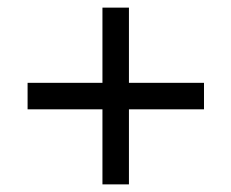

<svg xmlns="http://www.w3.org/2000/svg" viewBox="-20 -585 610 506"><path d="M319.8 -296.9V-99.1H250V-296.9H52.7V-366.7H250V-564.9H319.8V-366.7H517.6V-296.9Z"/></svg>

Font: Liberation Serif
Style: Bold
Weight: 700
Designer: Steve Matteson
Foundry: Ascender Corporation
Version: Version 2.1.5